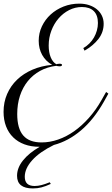

<svg xmlns="http://www.w3.org/2000/svg" viewBox="-20 -806 628 1078"><path d="M295.9 -436.5Q245.6 -430.2 205.1 -408Q164.6 -385.7 136 -350.3Q107.4 -314.9 92 -268.1Q76.7 -221.2 76.7 -165.5Q76.7 -84.5 110.4 -45.4Q144 -6.3 213.4 -6.3Q259.8 -6.3 306.4 -22.5Q353 -38.6 396.5 -69.3Q439.9 -100.1 479.2 -144.3Q518.6 -188.5 550.3 -244.6L575.7 -289.6L588.4 -280.3L563.5 -235.4Q505.9 -133.8 434.3 -73.5Q362.8 -13.2 282.7 7.8Q202.1 47.4 160.6 93.8Q119.1 140.1 119.1 186.5Q119.1 238.3 174.3 238.3Q192.4 238.3 212.6 233.2Q232.9 228 259.3 217.3L265.1 226.6Q235.8 240.2 212.9 246.1Q189.9 252 164.6 252Q75.7 252 75.7 181.2Q75.7 136.7 108.9 95Q142.1 53.2 203.1 18.1H201.2Q154.3 18.1 117.2 4.4Q80.1 -9.3 54 -34.9Q27.8 -60.5 13.9 -96.9Q0 -133.3 0 -178.2Q0 -232.4 20 -278.3Q40 -324.2 75.9 -358.6Q111.8 -393.1 162.1 -414.8Q212.4 -436.5 272.9 -441.9Q236.3 -462.4 216.8 -497.6Q197.3 -532.7 197.3 -577.1Q197.3 -620.1 215.3 -658.2Q233.4 -696.3 264.4 -724.6Q295.4 -752.9 336.9 -769.3Q378.4 -785.6 425.3 -785.6Q455.1 -785.6 480.2 -777.3Q505.4 -769 523.7 -753.9Q542 -738.8 552 -718Q562 -697.3 562 -672.4Q562 -625.5 533 -587.6Q503.9 -549.8 454.6 -521.5L447.8 -536.1Q466.8 -546.9 481.9 -562Q497.1 -577.1 507.6 -595.5Q518.1 -613.8 523.9 -634.5Q529.8 -655.3 529.8 -676.8Q529.8 -720.7 506.6 -743.7Q483.4 -766.6 439.9 -766.6Q401.9 -766.6 367.9 -749.3Q334 -731.9 308.6 -702.4Q283.2 -672.9 268.3 -633.5Q253.4 -594.2 253.4 -550.3Q253.4 -512.2 264.6 -484.6Q275.9 -457 296.4 -445.3Q298.8 -446.3 304.2 -447.3Q309.6 -448.2 314.5 -448.2Q328.1 -448.2 328.1 -441.4Q328.1 -433.6 314 -433.6Q309.1 -433.6 304.2 -434.6Q299.3 -435.5 295.9 -436.5Z"/></svg>

Font: Petit Formal Script
Style: Regular
Weight: 400
Version: Version 1.001; ttfautohint (v0.8) -G 200 -r 50